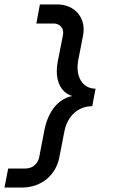

<svg xmlns="http://www.w3.org/2000/svg" viewBox="-54 -736 531 866"><path d="M204 -716H126L110 -630H188C217 -630 236 -607 230 -578L207 -461C191 -381 216 -319 272 -303C208 -290 163 -234 146 -148L123 -28C117 3 93 24 61 24H-17L-34 110H44C131 110 198 56 214 -28L236 -141C249 -212 298 -257 362 -257L377 -336C318 -336 285 -391 299 -465L321 -578C335 -655 284 -716 204 -716Z"/></svg>

Font: Uncut Sans Medium Italic
Style: Regular
Weight: 500
Italic angle: -11°
Designer: Kasper Nordkvist
Foundry: UNCUT.wtf
Version: Version 1.304;Glyphs 3.2 (3246)